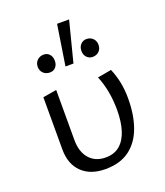

<svg xmlns="http://www.w3.org/2000/svg" viewBox="-133 -802 777 902"><g transform="rotate(-20 255.5 -351.5)"><path d="M239.2 8.5Q164.7 8.5 122.2 -33Q79.7 -74.5 79.7 -147.7V-408.7L148 -420.2V-170.6Q148 -110.5 177.9 -76.5Q207.8 -42.5 258.7 -42.5Q302.3 -42.5 330.1 -66.3Q357.9 -90.1 371.4 -133.2Q384.9 -176.4 384.9 -234.3Q384.9 -282.6 376.9 -326Q368.8 -369.4 352.8 -408.3L422.2 -420.6Q437.6 -384.1 444.9 -346.7Q452.1 -309.4 452.1 -267.5Q452.1 -185.4 429.5 -123.1Q406.8 -60.8 359.9 -26.2Q313 8.5 239.2 8.5ZM226.8 -509.1 258.2 -711H318.3L266.7 -509.1ZM149.4 -507.4Q129.4 -507.4 116.5 -519.7Q103.6 -532 103.6 -551.5Q103.6 -571.5 116.5 -584Q129.4 -596.6 149.4 -596.6Q167.2 -596.6 178.1 -584Q189.1 -571.5 189.1 -551.5Q189.1 -532 178.1 -519.7Q167.2 -507.4 149.4 -507.4ZM362.8 -507.4Q345.5 -507.4 333.7 -519.7Q322 -532 322 -551.5Q322 -571.5 333.7 -584Q345.5 -596.6 362.8 -596.6Q382.3 -596.6 394.9 -584Q407.5 -571.5 407.5 -551.5Q407.5 -532 394.9 -519.7Q382.3 -507.4 362.8 -507.4Z"/></g></svg>

Font: Ysabeau
Style: Bold
Weight: 700
Designer: Christian Thalmann (Catharsis Fonts)
Version: Version 2.000;gftools[0.9.27.dev2+g8671c4b]